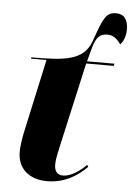

<svg xmlns="http://www.w3.org/2000/svg" viewBox="-54 -801 592 853"><g transform="rotate(5 241.5 -375.0)"><path d="M188 10C267 10 324 -28 365 -69L360 -78C330 -47 289 -21 257 -21C231 -21 218 -37 218 -67C218 -85 222 -107 228 -134L316 -526H439L441 -536H319L334 -592C348 -646 366 -662 398 -662C425 -662 441 -649 459 -624C476 -640 483 -668 483 -692C483 -736 465 -760 429 -760C383 -760 372 -729 336 -627C303 -538 219 -532 71 -532L70 -526H139L66 -191C61 -166 56 -133 56 -109C56 -35 108 10 188 10Z"/></g></svg>

Font: Noto Serif Display Condensed Black
Style: Italic
Weight: 900
Width: 3
Italic angle: -12°
Designer: Monotype Design Team
Foundry: Monotype Imaging Inc.
Version: Version 2.009